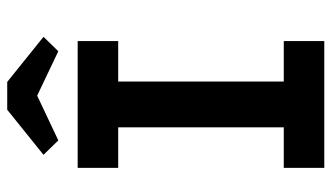

<svg xmlns="http://www.w3.org/2000/svg" viewBox="-218 -722 940 545"><g transform="rotate(-90 252.5 -450.0)"><path d="M48 0V-115H163V-585H48V-700H408V-585H293V-115H408V0ZM213 -900H292L420 -797L379 -755L253 -815L126 -755L85 -797Z"/></g></svg>

Font: Our Lexend Medium
Style: Regular
Weight: 500
Designer: Bonnie Shaver-Troup, Thomas Jockin
Foundry: Lexend
Version: Version 1.007